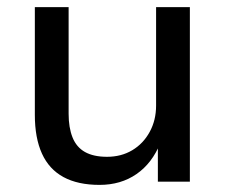

<svg xmlns="http://www.w3.org/2000/svg" viewBox="-20 -511 634 540"><path d="M260 9Q199 9 158.5 -13Q118 -35 98 -79Q78 -123 78 -188V-491H173V-191Q173 -152 184 -124.5Q195 -97 219 -83.5Q243 -70 281 -70Q321 -70 352 -88.5Q383 -107 401 -140Q419 -173 419 -214V-491H514V0H424V-109H431Q408 -52 364 -21.5Q320 9 260 9Z"/></svg>

Font: Nunito Sans 12pt ExtraLight 10pt Medium
Style: Regular
Weight: 500
Version: Version 3.101;gftools[0.9.27]